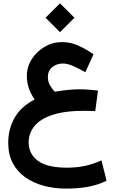

<svg xmlns="http://www.w3.org/2000/svg" viewBox="-20 -779 678 1128"><path d="M247.6 -674.8 332.5 -759.3 417.5 -674.8 332.5 -589.8ZM481.4 -354.5Q448.7 -373.5 413.3 -389.6Q377.9 -405.8 349.1 -405.8Q312.5 -405.8 286.9 -384.3Q261.2 -362.8 261.2 -327.1Q261.2 -298.8 274.4 -276.6Q287.6 -254.4 301.8 -240.2Q342.8 -247.1 378.9 -250.7Q415 -254.4 445.3 -254.4Q474.1 -254.4 501.7 -252.2Q529.3 -250 555.7 -247.1L539.6 -126.5Q523.9 -127 503.9 -127.4Q483.9 -127.9 474.1 -127.9Q358.4 -127.9 286.6 -103.5Q214.8 -79.1 181.6 -37.4Q148.4 4.4 148.4 57.1Q148.4 125.5 202.9 165.8Q257.3 206.1 374 206.1Q428.7 206.1 478 195.8Q527.3 185.5 576.2 163.1L606 282.7Q552.7 308.6 495.4 318.8Q438 329.1 368.7 329.1Q299.8 329.1 238.3 312.7Q176.8 296.4 129.6 263.4Q82.5 230.5 55.4 179.9Q28.3 129.4 28.3 60.5Q28.3 -21 65.7 -86.9Q103 -152.8 183.6 -194.8Q160.2 -227.5 148.9 -262.2Q137.7 -296.9 137.7 -333.5Q137.7 -386.2 166.5 -431.4Q195.3 -476.6 242.4 -504.2Q289.6 -531.7 344.2 -531.7Q394 -531.7 439.2 -511.5Q484.4 -491.2 529.3 -460.4Z"/></svg>

Font: Vazir FD-WOL
Style: Bold-FD-WOL
Weight: 700
Designer: Saber Rastikerdar
Foundry: Saber Rastikerdar
Version: Version 30.1.0